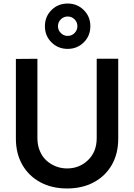

<svg xmlns="http://www.w3.org/2000/svg" viewBox="-20 -1053 760 1088"><path d="M363.5 -776Q309 -776 271.8 -813Q234.5 -850 234.5 -904.5Q234.5 -959 271.8 -996Q309 -1033 363.5 -1033Q417.5 -1033 454.8 -996Q492 -959 492 -904.5Q492 -850 454.8 -813Q417.5 -776 363.5 -776ZM363.5 -849.5Q386.5 -849.5 402.5 -865.8Q418.5 -882 418.5 -904.5Q418.5 -927.5 402.5 -943.5Q386.5 -959.5 363.5 -959.5Q341 -959.5 324.8 -943.5Q308.5 -927.5 308.5 -904.5Q308.5 -882 324.8 -865.8Q341 -849.5 363.5 -849.5ZM360 15Q274 15 209 -20Q143 -55.5 106.5 -119.2Q70 -183 70 -267.5V-719L192 -720V-270.5Q192 -230 206 -197Q220 -164 243.8 -142.8Q267.5 -121.5 297.5 -110Q327.5 -98.5 360 -98.5Q430 -98.5 479 -145.8Q528 -193 528 -270.5V-720H650V-267.5Q650 -182 613.5 -118.5Q576.5 -54.5 511 -19.8Q445.5 15 360 15Z"/></svg>

Font: Vortex Mix
Style: Bold
Weight: 700
Designer: Mikhail Sharanda
Foundry: Mikhail Sharanda
Version: Version 4.504;Glyphs 3.1.2 (3151)